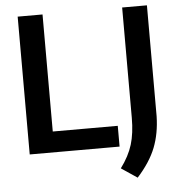

<svg xmlns="http://www.w3.org/2000/svg" viewBox="-60 -797 960 1027"><g transform="rotate(-5 420.0 -283.0)"><path d="M73 0V-740H206.5V-111.5H555.5V0ZM552 116.5Q597 56 615.5 -4.2Q634 -64.5 634 -148V-740H767V-144.5Q765 -51.5 735.8 23Q706.5 97.5 637.5 174Z"/></g></svg>

Font: Encode Sans SemiBold
Style: Regular
Weight: 600
Designer: Multiple Designers
Foundry: Impallari Type
Version: Version 2.000